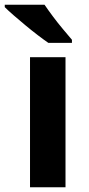

<svg xmlns="http://www.w3.org/2000/svg" viewBox="-48 -786 373 806"><path d="M227 0H78V-546H227ZM139 -766Q154 -744 174.5 -716.5Q195 -689 216.5 -663.5Q238 -638 254 -619V-606H155Q136 -619 110.5 -638.5Q85 -658 58.5 -680Q32 -702 9 -722Q-14 -742 -28 -756V-766Z"/></svg>

Font: Noto Sans Cham
Style: Bold
Weight: 700
Version: Version 2.002